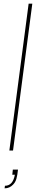

<svg xmlns="http://www.w3.org/2000/svg" viewBox="-20 -820 220 1046"><path d="M51 0H31L136 -800H156ZM5 206 7 192Q50 192 61 132H47L50 104H78Q75 134 69.5 153.5Q64 173 51 186Q32 206 5 206Z"/></svg>

Font: Tanohe Sans Thin
Style: Italic
Weight: 100
Designer: Village Type and Design LLC & Cristiano Sobral
Foundry: Cooper Hewitt Smithsonian Design Museum
Version: Version 1.00;September 29, 2021;FontCreator 13.0.0.2655 64-b